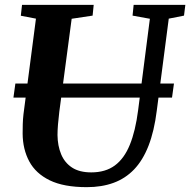

<svg xmlns="http://www.w3.org/2000/svg" viewBox="-20 -763 786 793"><path d="M677 -686 627.5 -306Q617 -221.5 593.5 -161.2Q570 -101 533.8 -63.2Q497.5 -25.5 448.8 -7.8Q400 10 338.5 10Q243.5 10 185.5 -18.2Q127.5 -46.5 100.8 -96.5Q74 -146.5 73.5 -211Q73.5 -230 74 -250Q74.5 -270 77 -291.5L128.5 -686L66 -698L71 -743H367L362.5 -698.5L276 -685.5L225 -302Q221.5 -274 219.5 -249Q217.5 -224 217.5 -205Q218 -161 232.5 -126Q247 -91 277.5 -71Q308 -51 357 -51Q415.5 -51 454.2 -79.5Q493 -108 516.2 -165Q539.5 -222 550.5 -308L599 -685.5L527.5 -698.5L532 -743H745.5L740 -698.5ZM698.5 -418 690.5 -360H35.5L43.5 -418Z"/></svg>

Font: Merriweather 36pt
Style: Bold Italic
Weight: 700
Italic angle: -7.8°
Version: Version 2.101